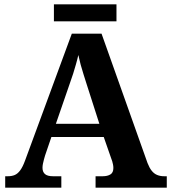

<svg xmlns="http://www.w3.org/2000/svg" viewBox="-20 -870 793 890"><path d="M4.1 0V-53H16.1Q34.4 -53 48.1 -58.7Q61.8 -64.4 73.6 -80.3Q85.3 -96.1 96.2 -125.8L312.9 -714H450.7L663.9 -114.1Q672.5 -92 683.2 -78.5Q694 -64.9 708.4 -59Q722.9 -53 741.3 -53H753.1V0H423V-53H455.9Q477.8 -53 491.6 -61.3Q505.5 -69.6 505.5 -91.2Q505.5 -99.5 503.9 -107.3Q502.3 -115.1 500.2 -122.5Q498.1 -129.9 495.7 -135.1L460.9 -234.9H218.2L188.9 -149.1Q186.5 -141.1 183.7 -130.8Q180.8 -120.4 178.9 -110.5Q177 -100.5 177 -92.2Q177 -73 188.6 -63Q200.2 -53 226.2 -53H264.3V0ZM239 -296H440.6L381.5 -480.2Q374.4 -503.3 367.2 -525.4Q360.1 -547.4 354 -569.8Q348 -592.2 343.1 -615Q338.1 -592.8 331.9 -571.4Q325.7 -550.1 319.2 -528.8Q312.6 -507.5 304.1 -484.6ZM229.9 -771.1V-849.9H519.9V-771.1Z"/></svg>

Font: Noto Serif Khmer
Style: Regular
Weight: 400
Designer: Danh Hong and the Monotype Design Team
Foundry: Monotype Imaging Inc.
Version: Version 2.003